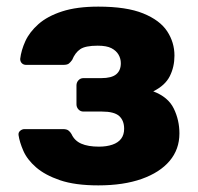

<svg xmlns="http://www.w3.org/2000/svg" viewBox="-20 -550 598 580"><path d="M277 10Q207 10 161.5 -5.5Q116 -21 89 -44.5Q62 -68 50.5 -94.5Q39 -121 36 -142Q35 -150 41 -155Q47 -160 54 -160H170Q181 -160 186.5 -156Q192 -152 196 -145Q205 -125 225.5 -116Q246 -107 279 -107Q302 -107 319.5 -113Q337 -119 346 -131Q355 -143 355 -161Q355 -186 340 -199.5Q325 -213 288 -213H232Q223 -213 217 -219.5Q211 -226 211 -235V-292Q211 -301 217 -307.5Q223 -314 232 -314H286Q317 -314 331 -325.5Q345 -337 345 -359Q345 -373 338 -385Q331 -397 316.5 -404.5Q302 -412 275 -412Q238 -412 222.5 -401.5Q207 -391 198 -369Q193 -362 188 -358Q183 -354 171 -354H59Q51 -354 46 -359Q41 -364 41 -372Q44 -398 56.5 -425.5Q69 -453 96 -477Q123 -501 167.5 -515.5Q212 -530 277 -530Q362 -530 412.5 -509.5Q463 -489 485 -455.5Q507 -422 507 -382Q507 -348 493 -320Q479 -292 443 -274Q488 -257 505 -222Q522 -187 522 -147Q522 -99 492.5 -64Q463 -29 408 -9.5Q353 10 277 10Z"/></svg>

Font: Rubik
Style: Bold
Weight: 700
Designer: Hubert and Fischer
Foundry: Hubert and Fischer
Version: Version 2.300;gftools[0.9.30]